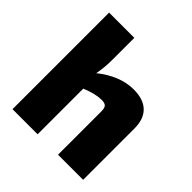

<svg xmlns="http://www.w3.org/2000/svg" viewBox="-186 -842 984 984"><g transform="rotate(45 305.5 -350.0)"><path d="M234 -700V-541Q234 -484 224 -434Q321 -511 419 -511Q490 -511 526.5 -475.5Q563 -440 563 -372V0H381V-315Q381 -339 372 -348Q363 -357 340 -357Q297 -357 233 -331V0H51V-700Z"/></g></svg>

Font: Ezarion Extra Bold
Style: Regular
Weight: 800
Designer: Natanael Gama
Version: Version 1.001;PS 001.001;hotconv 1.0.70;makeotf.lib2.5.58329